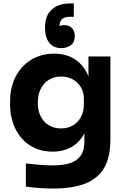

<svg xmlns="http://www.w3.org/2000/svg" viewBox="-20 -875 726 1113"><path d="M288.8 217.8Q248.8 217.8 206.8 214.8Q164.8 211.8 130 206.8V72.5Q165.2 76.8 207.4 80.2Q249.5 83.8 285.2 83.8Q350 83.8 390.5 69.1Q431 54.5 450.1 23.9Q469.2 -6.8 469.2 -54.5V-164L498.2 -228Q496 -155.2 469.5 -103.2Q443 -51.2 395.8 -23.6Q348.5 4 284 4Q228 4 182.6 -16.4Q137.2 -36.8 105.2 -73.6Q73.2 -110.5 55.9 -160.4Q38.5 -210.2 38.5 -268.2V-290.8Q38.5 -349 56.8 -399Q75 -449 109 -486.1Q143 -523.2 189.8 -543.6Q236.5 -564 293.5 -564Q359.8 -564 408.5 -534.8Q457.2 -505.5 484.9 -449.9Q512.5 -394.2 514.8 -314.5L492.8 -309V-547.5H619.8V-64.5Q619.8 36 583.9 98.1Q548 160.2 474.5 189Q401 217.8 288.8 217.8ZM334.2 -130.5Q371 -130.5 400.8 -147Q430.5 -163.5 448.4 -194.8Q466.2 -226 466.2 -269.8V-299.2Q466.2 -342 447.8 -371.5Q429.2 -401 399.2 -416.2Q369.2 -431.5 334.5 -431.5Q294.5 -431.5 263.9 -412.8Q233.2 -394 216.1 -359.9Q199 -325.8 199 -279.5Q199 -233.2 216.2 -199.8Q233.5 -166.2 264 -148.4Q294.5 -130.5 334.2 -130.5ZM335 -596Q291.2 -596 266.2 -626.6Q241.2 -657.2 241.2 -711.8V-717.8Q241.2 -785 280.2 -820Q319.2 -855 385.2 -855H408V-777.5H383.2Q351 -777.5 337.8 -762.1Q324.5 -746.8 324.8 -724.5L325 -696.2L299.8 -698.5Q305.5 -711.5 318.6 -720.5Q331.8 -729.5 352.2 -729.5Q379 -729.5 396.2 -713Q413.5 -696.5 413.5 -665.8Q413.5 -628.8 389.9 -612.4Q366.2 -596 335 -596Z"/></svg>

Font: SVN-Sora Variable
Style: Regular
Weight: 400
Designer: Jonathan Barnbrook, Julián Moncada
Foundry: Barnbrook Fonts
Version: Version 2.000 - Viet hoa boi STYLEno.1 Fonts